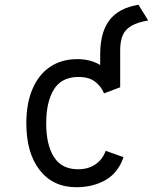

<svg xmlns="http://www.w3.org/2000/svg" viewBox="-20 -770 656 802"><path d="M299 12Q201.5 12 145.8 -59.5Q90 -131 90 -255Q90 -338.5 115.8 -398.5Q141.5 -458.5 189.2 -490.8Q237 -523 303 -523Q358 -523 398.5 -498.5V-542.5Q398.5 -636 437.8 -686.5Q477 -737 558.5 -750L599 -684.5Q555 -677 529.2 -662.2Q503.5 -647.5 492.8 -623Q482 -598.5 482 -560V-405.5L414.5 -380Q402.5 -409.5 377 -429Q351.5 -448.5 308 -448.5Q237 -448.5 205 -396.2Q173 -344 173 -255Q173 -164.5 205.5 -113.8Q238 -63 306 -63Q349 -63 378.8 -83.5Q408.5 -104 421.5 -140L496 -113.5Q474 -49 421.8 -18.5Q369.5 12 299 12Z"/></svg>

Font: Overpass Mono
Style: Regular
Weight: 400
Designer: Delve Withrington, Dave Bailey
Foundry: Delve Fonts LLC
Version: Version 4.000